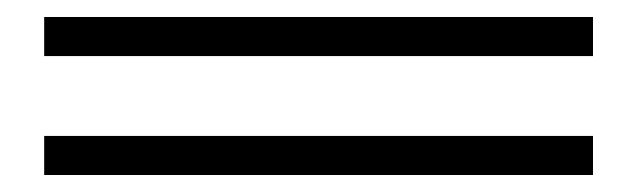

<svg xmlns="http://www.w3.org/2000/svg" viewBox="-20 -443 751 226"><path d="M32 -237V-283H678V-237ZM32 -377V-423H678V-377Z"/></svg>

Font: EIisabethische
Style: Book
Weight: 400
Designer: Salychow
Version: Version 1.3